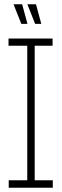

<svg xmlns="http://www.w3.org/2000/svg" viewBox="-20 -882 289 902"><path d="M108 0V-667L140 -701H143V-35L111 0ZM21 0V-35H108V0ZM111 0 143 -35H228V0ZM20 -667V-701H140L108 -667ZM143 -667V-701H227V-667ZM145 -770 109 -861V-862H149L174 -770ZM80 -770 44 -861V-862H84L109 -770Z"/></svg>

Font: Foldit ExtraLight
Style: Regular
Weight: 250
Version: Version 1.003